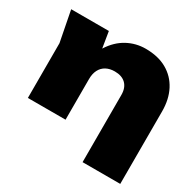

<svg xmlns="http://www.w3.org/2000/svg" viewBox="-162 -775 1144 1121"><g transform="rotate(30 410.0 -214.0)"><path d="M21 -575H275L315 -330V0H61V-369ZM514 -593Q598 -593 657 -559.5Q716 -526 747.5 -465.5Q779 -405 779 -324V165H525V-288Q525 -336 498.5 -362Q472 -388 424 -388Q390 -388 365.5 -374.5Q341 -361 328 -335.5Q315 -310 315 -274L240 -312Q254 -406 294 -468.5Q334 -531 391 -562Q448 -593 514 -593Z"/></g></svg>

Font: Unbounded Black
Style: Regular
Weight: 900
Designer: Luke Prowse, Jean-Baptiste Morizot, Fátima Lázaro, Florian Runge
Foundry: NaN
Version: Version 1.701;gftools[0.9.28.dev5+ged2979d]